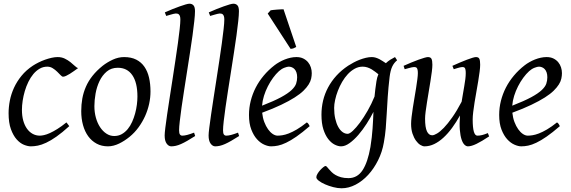

<svg xmlns="http://www.w3.org/2000/svg" viewBox="-20 -762 3050 1026"><path d="M397 -397.9Q386.7 -390.6 375.2 -382.3Q363.8 -374 353 -367.4Q342.3 -360.8 332.8 -356.4Q323.2 -352.1 316.9 -352.1Q311.5 -352.1 303.7 -360.4Q295.9 -368.7 285.4 -378.9Q274.9 -389.2 261.7 -397.5Q248.5 -405.8 232.9 -405.8Q210.4 -405.8 191.9 -395Q173.3 -384.3 158.2 -366.2Q143.1 -348.1 131.6 -324.5Q120.1 -300.8 112.5 -275.1Q105 -249.5 101.1 -223.6Q97.2 -197.8 97.2 -174.8Q97.2 -143.1 104.2 -117.7Q111.3 -92.3 124 -74.5Q136.7 -56.6 154.3 -46.9Q171.9 -37.1 192.9 -37.1Q201.7 -37.1 215.3 -40Q229 -43 246.8 -51Q264.6 -59.1 286.6 -72.8Q308.6 -86.4 335 -107.9Q338.9 -102.5 343.3 -97.2Q347.7 -91.8 350.1 -87.9Q312 -53.2 281.7 -32Q251.5 -10.7 226.8 0.7Q202.1 12.2 182.4 16.1Q162.6 20 145 20Q128.4 20 107.9 11.7Q87.4 3.4 69.1 -17.1Q50.8 -37.6 38.3 -71.8Q25.9 -106 25.9 -157.2Q25.9 -189.9 32.7 -224.9Q39.6 -259.8 54.9 -293.2Q70.3 -326.7 95 -356.9Q119.6 -387.2 155.8 -411.1Q169.4 -419.9 186 -428.2Q202.6 -436.5 220.5 -442.9Q238.3 -449.2 255.6 -453.1Q272.9 -457 288.1 -457Q309.6 -457 326.4 -448.7Q343.3 -440.4 356.4 -429.9Q369.6 -419.4 379.6 -409.9Q389.6 -400.4 397 -397.9Z M714.4 -246.1Q714.4 -320.8 687 -360.4Q659.7 -399.9 609.4 -399.9Q574.2 -399.9 550.3 -379.6Q526.4 -359.4 511.7 -328.6Q497.1 -297.9 490.7 -262Q484.4 -226.1 484.4 -194.8Q484.4 -162.1 492.4 -133.1Q500.5 -104 514.9 -82.3Q529.3 -60.5 548.6 -47.9Q567.9 -35.2 590.3 -35.2Q612.8 -35.2 630.6 -45.2Q648.4 -55.2 662.4 -72Q676.3 -88.9 686 -110.6Q695.8 -132.3 702.1 -155.8Q708.5 -179.2 711.4 -202.6Q714.4 -226.1 714.4 -246.1ZM784.2 -272.9Q784.2 -240.2 776.9 -206.8Q769.5 -173.3 755.4 -141.8Q741.2 -110.4 720.5 -81.8Q699.7 -53.2 672.4 -30.8Q659.7 -20.5 645.5 -11.2Q631.3 -2 616.7 5.1Q602.1 12.2 586.9 16.1Q571.8 20 557.1 20Q522.9 20 496.3 5.6Q469.7 -8.8 451.4 -33.9Q433.1 -59.1 423.6 -93.5Q414.1 -127.9 414.1 -168Q414.1 -203.1 419.9 -235.6Q425.8 -268.1 439 -298.3Q452.1 -328.6 474.1 -356.4Q496.1 -384.3 528.3 -410.2Q553.2 -429.7 583 -443.4Q612.8 -457 643.1 -457Q681.2 -457 708 -443.4Q734.9 -429.7 751.7 -405.3Q768.6 -380.9 776.4 -347.2Q784.2 -313.5 784.2 -272.9Z M1022.9 -35.2Q999 -20 980.7 -9.5Q962.4 1 947.5 7.6Q932.6 14.2 919.9 17.1Q907.2 20 895 20Q881.3 20 870.6 5.4Q859.9 -9.3 859.9 -38.1Q859.9 -50.3 863.5 -79.6Q867.2 -108.9 873 -149.4Q878.9 -189.9 886.5 -238.5Q894 -287.1 901.9 -337.9Q909.7 -388.7 917.2 -438.5Q924.8 -488.3 930.7 -531.2Q936.5 -574.2 940.2 -607.2Q943.8 -640.1 943.8 -657.2Q943.8 -668.5 941.7 -675Q939.5 -681.6 936 -684.8Q932.6 -688 928 -689Q923.3 -689.9 918.9 -689.9Q915 -689.9 906.5 -687.7Q897.9 -685.5 889.6 -683.1Q879.9 -680.2 868.2 -676.8L860.8 -695.8Q881.3 -705.1 902.1 -713.4Q922.9 -721.7 940.7 -728Q958.5 -734.4 972.2 -738.3Q985.8 -742.2 992.2 -742.2Q1005.9 -742.2 1013.9 -733.4Q1022 -724.6 1022 -702.1Q1022 -683.1 1018.3 -649.4Q1014.6 -615.7 1008.8 -572.5Q1002.9 -529.3 995.1 -479.7Q987.3 -430.2 979.5 -379.4Q971.7 -328.6 963.9 -279.5Q956.1 -230.5 950.2 -188.5Q944.3 -146.5 940.7 -114.5Q937 -82.5 937 -65.9Q937 -49.3 941.7 -43.2Q946.3 -37.1 954.1 -37.1Q965.3 -37.1 980.2 -41Q995.1 -44.9 1017.1 -53.2Z M1257.8 -35.2Q1233.9 -20 1215.6 -9.5Q1197.3 1 1182.4 7.6Q1167.5 14.2 1154.8 17.1Q1142.1 20 1129.9 20Q1116.2 20 1105.5 5.4Q1094.7 -9.3 1094.7 -38.1Q1094.7 -50.3 1098.4 -79.6Q1102.1 -108.9 1107.9 -149.4Q1113.8 -189.9 1121.3 -238.5Q1128.9 -287.1 1136.7 -337.9Q1144.5 -388.7 1152.1 -438.5Q1159.7 -488.3 1165.5 -531.2Q1171.4 -574.2 1175 -607.2Q1178.7 -640.1 1178.7 -657.2Q1178.7 -668.5 1176.5 -675Q1174.3 -681.6 1170.9 -684.8Q1167.5 -688 1162.8 -689Q1158.2 -689.9 1153.8 -689.9Q1149.9 -689.9 1141.4 -687.7Q1132.8 -685.5 1124.5 -683.1Q1114.7 -680.2 1103 -676.8L1095.7 -695.8Q1116.2 -705.1 1137 -713.4Q1157.7 -721.7 1175.5 -728Q1193.4 -734.4 1207 -738.3Q1220.7 -742.2 1227.1 -742.2Q1240.7 -742.2 1248.8 -733.4Q1256.8 -724.6 1256.8 -702.1Q1256.8 -683.1 1253.2 -649.4Q1249.5 -615.7 1243.7 -572.5Q1237.8 -529.3 1230 -479.7Q1222.2 -430.2 1214.4 -379.4Q1206.5 -328.6 1198.7 -279.5Q1190.9 -230.5 1185.1 -188.5Q1179.2 -146.5 1175.5 -114.5Q1171.9 -82.5 1171.9 -65.9Q1171.9 -49.3 1176.5 -43.2Q1181.2 -37.1 1189 -37.1Q1200.2 -37.1 1215.1 -41Q1230 -44.9 1252 -53.2Z M1470.7 -381.8Q1454.6 -367.2 1439.2 -346.2Q1423.8 -325.2 1411.4 -300.8Q1398.9 -276.4 1390.6 -249.8Q1382.3 -223.1 1380.4 -197.3Q1444.3 -222.2 1481.7 -242.4Q1519 -262.7 1538.1 -280.8Q1557.1 -298.8 1562.5 -315.4Q1567.9 -332 1567.9 -349.1Q1567.9 -364.3 1564 -375.2Q1560.1 -386.2 1553.7 -392.8Q1547.4 -399.4 1539.3 -402.6Q1531.2 -405.8 1522.9 -405.8Q1515.1 -405.8 1500 -400.1Q1484.9 -394.5 1470.7 -381.8ZM1646 -371.1Q1646 -357.4 1642.8 -342.3Q1639.6 -327.1 1629.6 -311Q1619.6 -294.9 1601.8 -277.3Q1584 -259.8 1554.4 -241Q1524.9 -222.2 1482.4 -201.9Q1439.9 -181.6 1380.9 -159.7Q1383.8 -132.3 1392.3 -109.9Q1400.9 -87.4 1412.4 -71.3Q1423.8 -55.2 1437.3 -46.1Q1450.7 -37.1 1463.9 -37.1Q1474.1 -37.1 1488.8 -39.3Q1503.4 -41.5 1522.7 -48.8Q1542 -56.2 1566.2 -70.3Q1590.3 -84.5 1619.6 -107.9Q1625 -105 1629.2 -98.4Q1633.3 -91.8 1634.8 -87.9Q1594.7 -53.2 1564 -32Q1533.2 -10.7 1509 0.7Q1484.9 12.2 1465.6 16.1Q1446.3 20 1428.7 20Q1412.6 20 1392.1 11Q1371.6 2 1353.5 -17.8Q1335.4 -37.6 1323 -69.6Q1310.5 -101.6 1310.5 -147.9Q1310.5 -186 1319.8 -222.9Q1329.1 -259.8 1346.4 -293.7Q1363.8 -327.6 1389.2 -357.9Q1414.6 -388.2 1446.8 -413.1Q1458 -421.9 1472.2 -429.9Q1486.3 -438 1501.7 -444.1Q1517.1 -450.2 1533 -453.6Q1548.8 -457 1564 -457Q1585 -457 1600.3 -449.5Q1615.7 -441.9 1626 -429.7Q1636.2 -417.5 1641.1 -402.1Q1646 -386.7 1646 -371.1ZM1563 -511.2Q1553.2 -505.4 1547.4 -503.4Q1541.5 -501.5 1532.7 -501L1410.6 -689.5L1426.3 -707Q1432.1 -708 1441.2 -709Q1450.2 -710 1460.2 -710.7Q1470.2 -711.4 1479.5 -711.9Q1488.8 -712.4 1495.1 -712.4Z M1837.9 -46.9Q1848.1 -46.9 1865.7 -63.2Q1883.3 -79.6 1903.6 -106.9Q1923.8 -134.3 1944.6 -170.4Q1965.3 -206.5 1981.4 -246.1Q1983.4 -264.6 1985.6 -284.9Q1987.8 -305.2 1991.7 -328.1Q1993.2 -338.4 1995.8 -347.7Q1998.5 -356.9 2002 -365.2Q1994.6 -371.1 1985.8 -377.9Q1977.1 -384.8 1966.6 -391.1Q1956.1 -397.5 1943.8 -401.6Q1931.6 -405.8 1918 -405.8Q1895.5 -405.8 1875.5 -394.8Q1855.5 -383.8 1838.6 -365.7Q1821.8 -347.7 1808.3 -324.5Q1794.9 -301.3 1785.4 -276.6Q1775.9 -252 1770.8 -228Q1765.6 -204.1 1765.6 -185.1Q1765.6 -153.3 1771.5 -127.9Q1777.3 -102.5 1787.1 -84.5Q1796.9 -66.4 1810.1 -56.6Q1823.2 -46.9 1837.9 -46.9ZM2102.1 -439.9Q2085.4 -426.3 2075.9 -406.2Q2066.4 -386.2 2062 -351.1Q2055.2 -293 2052 -245.1Q2048.8 -197.3 2046.6 -155.5Q2044.4 -113.8 2041.3 -75.9Q2038.1 -38.1 2031.2 -0.5Q2022.5 50.3 2000.2 94.7Q1978 139.2 1947.5 172.4Q1917 205.6 1880.1 224.9Q1843.3 244.1 1805.2 244.1Q1784.7 244.1 1761 238Q1737.3 231.9 1717.3 223.1Q1697.3 214.4 1683.8 204.1Q1670.4 193.8 1670.4 185.1Q1670.4 176.8 1676.8 166.3Q1683.1 155.8 1691.4 146.7Q1699.7 137.7 1707.8 131.3Q1715.8 125 1719.2 125Q1723.1 125 1727.3 129.9Q1731.4 134.8 1737.5 141.8Q1743.7 148.9 1752.2 157.5Q1760.7 166 1772.9 173.1Q1785.2 180.2 1802.2 185.1Q1819.3 189.9 1842.3 189.9Q1889.6 189.9 1917.5 147.5Q1945.3 105 1959.5 23.4Q1963.9 -3.9 1966.6 -28.1Q1969.2 -52.2 1970.9 -75Q1972.7 -97.7 1973.6 -119.4Q1974.6 -141.1 1975.6 -164.1Q1960 -133.3 1939.2 -100.8Q1918.5 -68.4 1895.3 -41.5Q1872.1 -14.6 1848.1 2.7Q1824.2 20 1802.7 20Q1786.6 20 1768.3 10.7Q1750 1.5 1734.1 -18.8Q1718.3 -39.1 1708 -71Q1697.8 -103 1697.8 -148.9Q1697.8 -187.5 1706.5 -224.4Q1715.3 -261.2 1733.2 -294.7Q1751 -328.1 1777.8 -357.7Q1804.7 -387.2 1840.8 -411.1Q1854.5 -419.9 1870.1 -428.2Q1885.7 -436.5 1902.3 -442.9Q1918.9 -449.2 1935.3 -453.1Q1951.7 -457 1966.8 -457Q1977.5 -457 1987.8 -453.9Q1998 -450.7 2007.6 -445.8Q2017.1 -440.9 2025.6 -435.1Q2034.2 -429.2 2042 -424.3Q2053.2 -435.1 2065.7 -442.9Q2078.1 -450.7 2090.8 -457Z M2593.8 -33.2Q2554.2 -6.8 2526.6 6.6Q2499 20 2480.5 20Q2471.2 20 2462.2 11.5Q2453.1 2.9 2446.5 -16.6Q2439.9 -36.1 2437.3 -67.6Q2434.6 -99.1 2438 -145Q2418 -108.9 2395.8 -78.6Q2373.5 -48.3 2349.6 -26.4Q2325.7 -4.4 2300.3 7.8Q2274.9 20 2248.5 20Q2238.8 20 2226.3 12.5Q2213.9 4.9 2202.9 -10.3Q2191.9 -25.4 2184.3 -47.9Q2176.8 -70.3 2176.8 -100.1Q2176.8 -114.7 2179.4 -137.2Q2182.1 -159.7 2186 -185.5Q2189.9 -211.4 2194.8 -239.3Q2199.7 -267.1 2203.6 -292.5Q2207.5 -317.9 2210.2 -338.4Q2212.9 -358.9 2212.9 -371.1Q2212.9 -382.3 2211.4 -388.9Q2210 -395.5 2207.3 -398.7Q2204.6 -401.9 2200.9 -402.8Q2197.3 -403.8 2192.9 -403.8Q2188.5 -403.8 2180.2 -402.1Q2171.9 -400.4 2163.6 -397.9Q2153.8 -395.5 2142.6 -392.1L2136.7 -410.2Q2157.2 -419.4 2178 -428Q2198.7 -436.5 2216.3 -442.9Q2233.9 -449.2 2247.3 -453.1Q2260.7 -457 2266.6 -457Q2280.8 -457 2285.6 -447.8Q2290.5 -438.5 2290.5 -416Q2290.5 -401.9 2287.6 -378.9Q2284.7 -356 2280.3 -328.6Q2275.9 -301.3 2271 -272Q2266.1 -242.7 2261.7 -215.3Q2257.3 -188 2254.4 -165Q2251.5 -142.1 2251.5 -127.9Q2251.5 -81.1 2261.5 -60.1Q2271.5 -39.1 2289.6 -39.1Q2299.3 -39.1 2315.4 -48.6Q2331.5 -58.1 2352.1 -79.3Q2372.6 -100.6 2396.7 -134.8Q2420.9 -168.9 2446.8 -218.3Q2450.2 -239.3 2453.9 -260.5Q2457.5 -281.7 2460.9 -301.5Q2464.4 -321.3 2466.6 -339.1Q2468.8 -356.9 2468.8 -371.1Q2468.8 -382.3 2467.5 -388.9Q2466.3 -395.5 2463.9 -398.7Q2461.4 -401.9 2458.3 -402.8Q2455.1 -403.8 2450.7 -403.8Q2446.3 -403.8 2438.7 -402.1Q2431.2 -400.4 2423.3 -397.9Q2414.6 -395.5 2404.8 -392.1L2397.5 -410.2Q2418 -419.4 2438 -428Q2458 -436.5 2474.9 -442.9Q2491.7 -449.2 2504.4 -453.1Q2517.1 -457 2523.4 -457Q2537.1 -457 2541.5 -447.8Q2545.9 -438.5 2545.9 -416Q2545.9 -401.9 2543 -379.2Q2540 -356.4 2535.6 -329.3Q2531.2 -302.2 2525.9 -272.7Q2520.5 -243.2 2516.1 -215.6Q2511.7 -188 2508.8 -164.1Q2505.9 -140.1 2505.9 -124Q2505.9 -79.6 2512.2 -58.3Q2518.6 -37.1 2530.8 -37.1Q2543.5 -37.1 2556.4 -40.3Q2569.3 -43.5 2586.9 -50.8Z M2807.6 -381.8Q2791.5 -367.2 2776.1 -346.2Q2760.7 -325.2 2748.3 -300.8Q2735.8 -276.4 2727.5 -249.8Q2719.2 -223.1 2717.3 -197.3Q2781.2 -222.2 2818.6 -242.4Q2856 -262.7 2875 -280.8Q2894 -298.8 2899.4 -315.4Q2904.8 -332 2904.8 -349.1Q2904.8 -364.3 2900.9 -375.2Q2897 -386.2 2890.6 -392.8Q2884.3 -399.4 2876.2 -402.6Q2868.2 -405.8 2859.9 -405.8Q2852.1 -405.8 2836.9 -400.1Q2821.8 -394.5 2807.6 -381.8ZM2982.9 -371.1Q2982.9 -357.4 2979.7 -342.3Q2976.6 -327.1 2966.6 -311Q2956.5 -294.9 2938.7 -277.3Q2920.9 -259.8 2891.4 -241Q2861.8 -222.2 2819.3 -201.9Q2776.9 -181.6 2717.8 -159.7Q2720.7 -132.3 2729.2 -109.9Q2737.8 -87.4 2749.3 -71.3Q2760.7 -55.2 2774.2 -46.1Q2787.6 -37.1 2800.8 -37.1Q2811 -37.1 2825.7 -39.3Q2840.3 -41.5 2859.6 -48.8Q2878.9 -56.2 2903.1 -70.3Q2927.2 -84.5 2956.5 -107.9Q2961.9 -105 2966.1 -98.4Q2970.2 -91.8 2971.7 -87.9Q2931.6 -53.2 2900.9 -32Q2870.1 -10.7 2845.9 0.7Q2821.8 12.2 2802.5 16.1Q2783.2 20 2765.6 20Q2749.5 20 2729 11Q2708.5 2 2690.4 -17.8Q2672.4 -37.6 2659.9 -69.6Q2647.5 -101.6 2647.5 -147.9Q2647.5 -186 2656.7 -222.9Q2666 -259.8 2683.3 -293.7Q2700.7 -327.6 2726.1 -357.9Q2751.5 -388.2 2783.7 -413.1Q2794.9 -421.9 2809.1 -429.9Q2823.2 -438 2838.6 -444.1Q2854 -450.2 2869.9 -453.6Q2885.7 -457 2900.9 -457Q2921.9 -457 2937.3 -449.5Q2952.6 -441.9 2962.9 -429.7Q2973.1 -417.5 2978 -402.1Q2982.9 -386.7 2982.9 -371.1Z"/></svg>

Font: Gentium Plus Viet
Style: Italic
Weight: 400
Italic angle: -8°
Designer: J. Victor Gaultney, Annie Olsen, Iska Routamaa, Becca Hirsbrunner
Foundry: SIL International
Version: Version 5.000